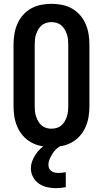

<svg xmlns="http://www.w3.org/2000/svg" viewBox="-20 -763 540 1007"><path d="M250 8Q222 8 194.5 2.5Q167 -3 143 -16.5Q119 -30 100.5 -51Q82 -72 71 -97.5Q60 -123 55.5 -150Q51 -177 51 -205V-530Q51 -558 55.5 -585Q60 -612 71 -637.5Q82 -663 100.5 -684Q119 -705 143 -718.5Q167 -732 194.5 -737.5Q222 -743 250 -743Q278 -743 305.5 -737.5Q333 -732 357 -718.5Q381 -705 399.5 -684Q418 -663 429 -637.5Q440 -612 444.5 -585Q449 -558 449 -530V-205Q449 -177 444.5 -150Q440 -123 429 -97.5Q418 -72 399.5 -51Q381 -30 357 -16.5Q333 -3 305.5 2.5Q278 8 250 8ZM250 -88Q264 -88 277.5 -92Q291 -96 301.5 -105Q312 -114 319 -126Q326 -138 330.5 -151Q335 -164 336.5 -177.5Q338 -191 338 -205V-530Q338 -544 336.5 -557.5Q335 -571 330.5 -584Q326 -597 319 -609Q312 -621 301.5 -630Q291 -639 277.5 -643Q264 -647 250 -647Q236 -647 222.5 -643Q209 -639 198.5 -630Q188 -621 181 -609Q174 -597 169.5 -584Q165 -571 163.5 -557.5Q162 -544 162 -530V-205Q162 -191 163.5 -177.5Q165 -164 169.5 -151Q174 -138 181 -126Q188 -114 198.5 -105Q209 -96 222.5 -92Q236 -88 250 -88ZM273 224Q250 224 226.5 218.5Q203 213 184 200Q165 187 153.5 165.5Q142 144 142 121Q142 101 149 82Q156 63 167 46.5Q178 30 192.5 16.5Q207 3 223 -8H302V0Q288 7 276 18Q264 29 255.5 42.5Q247 56 240.5 71Q234 86 234 102Q234 112 238 120.5Q242 129 250 134.5Q258 140 267.5 142Q277 144 287 144Q296 144 305.5 143Q315 142 325 140V219Q312 221 299 222.5Q286 224 273 224Z"/></svg>

Font: Iosevka
Style: Bold
Weight: 700
Monospace: yes
Designer: Belleve Invis
Foundry: Belleve Invis
Version: Version 32.5.0; ttfautohint (v1.8.4)